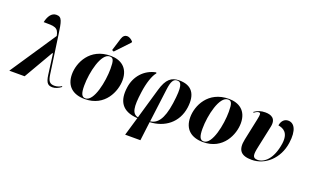

<svg xmlns="http://www.w3.org/2000/svg" viewBox="-136 -1370 3483 2154"><g transform="rotate(20 1605.5 -293.5)"><path d="M-30 0H153L356 -350H364L396 -109C409 -3 441 10 489 10C519 10 557 -5 590 -31L586 -40C567 -27 536 -14 503 -14C448 -14 426 -38 415 -118L352 -561C329 -719 322 -770 254 -770C195 -770 162 -715 146 -644C277 -644 319 -644 337 -548Z M997 -602 1151 -765 1153 -777C1109 -828 1045 -836 1022 -764L975 -612ZM873 10C1114 10 1201 -201 1201 -334C1201 -484 1103 -546 984 -546C735 -546 644 -341 644 -204C644 -60 734 10 873 10ZM877 0C835 0 817 -35 817 -130C817 -290 874 -536 976 -536C1018 -536 1030 -508 1030 -407C1030 -259 980 0 877 0Z M1437 230H1619L1647 4C1822 -4 1965 -107 1992 -295C2015 -462 1950 -550 1801 -550C1708 -550 1651 -507 1611 -367L1505 -2C1431 -18 1419 -94 1445 -279C1460 -393 1493 -493 1531 -536L1526 -546C1388 -520 1295 -411 1277 -276C1253 -112 1312 -2 1502 9ZM1700 -406C1712 -502 1734 -541 1779 -541C1829 -541 1852 -499 1822 -287C1792 -77 1728 -17 1649 -6Z M2285 10C2526 10 2613 -201 2613 -334C2613 -484 2515 -546 2396 -546C2147 -546 2056 -341 2056 -204C2056 -60 2146 10 2285 10ZM2289 0C2247 0 2229 -35 2229 -130C2229 -290 2286 -536 2388 -536C2430 -536 2442 -508 2442 -407C2442 -259 2392 0 2289 0Z M2866 10C3025 10 3171 -117 3199 -313C3222 -473 3174 -544 3104 -544C3063 -544 3027 -517 3017 -456C3079 -446 3146 -413 3128 -280C3100 -86 3006 -12 2928 -12C2865 -12 2865 -53 2886 -151L2942 -413C2964 -517 2900 -543 2831 -543C2779 -543 2741 -530 2701 -502L2705 -493C2733 -513 2748 -520 2762 -519C2782 -519 2786 -507 2772 -441L2717 -180C2687 -40 2742 10 2866 10Z"/></g></svg>

Font: Noto Serif Display ExtraBold
Style: Italic
Weight: 800
Italic angle: -12°
Designer: Monotype Design Team
Foundry: Monotype Imaging Inc.
Version: Version 2.009